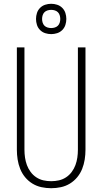

<svg xmlns="http://www.w3.org/2000/svg" viewBox="-20 -985 540 1013"><path d="M250 8Q224 8 198.5 2.5Q173 -3 151 -16.5Q129 -30 112.5 -50Q96 -70 86.5 -94Q77 -118 73 -143.5Q69 -169 69 -195V-735H109V-195Q109 -174 112 -153.5Q115 -133 122 -114Q129 -95 141.5 -78Q154 -61 171.5 -49.5Q189 -38 209 -33.5Q229 -29 250 -29Q271 -29 291 -33.5Q311 -38 328.5 -49.5Q346 -61 358.5 -78Q371 -95 378 -114Q385 -133 388 -153.5Q391 -174 391 -195V-735H431V-195Q431 -169 427 -143.5Q423 -118 413.5 -94Q404 -70 387.5 -50Q371 -30 349 -16.5Q327 -3 301.5 2.5Q276 8 250 8ZM250 -805Q234 -805 218.5 -810Q203 -815 191.5 -826.5Q180 -838 175 -853.5Q170 -869 170 -885Q170 -901 175 -916.5Q180 -932 191.5 -943.5Q203 -955 218.5 -960Q234 -965 250 -965Q266 -965 281.5 -960Q297 -955 308.5 -943.5Q320 -932 325 -916.5Q330 -901 330 -885Q330 -869 325 -853.5Q320 -838 308.5 -826.5Q297 -815 281.5 -810Q266 -805 250 -805ZM250 -837Q260 -837 269.5 -840Q279 -843 285.5 -849.5Q292 -856 295 -865.5Q298 -875 298 -885Q298 -895 295 -904.5Q292 -914 285.5 -920.5Q279 -927 269.5 -930Q260 -933 250 -933Q240 -933 230.5 -930Q221 -927 214.5 -920.5Q208 -914 205 -904.5Q202 -895 202 -885Q202 -875 205 -865.5Q208 -856 214.5 -849.5Q221 -843 230.5 -840Q240 -837 250 -837Z"/></svg>

Font: Iosevka SS18 Extralight
Style: Regular
Weight: 200
Monospace: yes
Designer: Belleve Invis
Foundry: Belleve Invis
Version: Version 25.1.1; ttfautohint (v1.8.4)